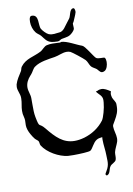

<svg xmlns="http://www.w3.org/2000/svg" viewBox="-116 -996 881 1269"><g transform="rotate(-10 324.5 -361.5)"><path d="M302 31C344 31 407 28 416 22C433 11 445 -28 471 -43C482 -50 496 -51 509 -53C508 -47 508 -40 508 -34C508 2 515 36 515 72C515 85 516 97 516 108C516 124 514 139 506 157C499 169 498 173 491 184C482 197 495 202 496 202C521 194 516 162 531 144C540 132 565 125 570 111C576 97 572 75 575 60C580 38 594 15 601 -7C603 -14 604 -22 604 -29C604 -56 592 -83 592 -109C592 -114 593 -118 595 -122L609 -146C628 -179 639 -202 639 -237V-252C639 -268 623 -284 618 -299C616 -307 614 -315 614 -323C614 -325 614 -328 615 -331C615 -332 618 -338 618 -340C618 -341 618 -341 617 -342C597 -355 578 -367 558 -367C549 -367 540 -365 531 -360C530 -359 520 -358 520 -357C520 -356 521 -356 521 -355C535 -334 559 -324 559 -293C559 -288 559 -283 558 -277C555 -238 538 -178 526 -161C492 -116 445 -86 392 -70C367 -63 346 -60 326 -60C250 -60 203 -108 149 -175C111 -222 113 -178 97 -261C92 -286 92 -315 92 -343V-388C92 -413 79 -436 79 -461C79 -491 93 -515 111 -535L119 -544C130 -556 139 -580 153 -589C190 -616 247 -622 291 -629C318 -633 346 -649 374 -649C383 -649 391 -648 400 -644C411 -639 477 -587 490 -573C501 -561 505 -543 514 -530C522 -518 535 -514 546 -506C561 -497 567 -476 584 -476C589 -476 594 -477 601 -481C616 -490 624 -516 624 -538C624 -549 622 -560 617 -566C613 -573 572 -564 558 -577C541 -594 502 -665 483 -671C449 -682 388 -720 349 -720C346 -720 349 -718 346 -717C329 -717 310 -719 292 -719C279 -719 266 -718 254 -715C235 -711 222 -689 204 -680C156 -655 102 -652 67 -605C59 -595 61 -584 55 -575C39 -549 21 -524 12 -494C11 -488 10 -482 10 -477C10 -450 26 -429 26 -403V-396C26 -369 17 -343 17 -316C17 -310 17 -302 18 -295C20 -281 26 -265 26 -251V-248C26 -238 25 -228 25 -218C25 -199 33 -176 45 -155C52 -142 60 -130 69 -119C75 -112 85 -107 90 -100C95 -91 93 -79 98 -70C130 -18 206 24 265 30C271 30 285 31 302 31ZM325 -727C329 -727 333 -727 336 -728C345 -730 351 -738 360 -739C395 -746 409 -744 434 -769C446 -782 449 -788 449 -796C449 -802 448 -808 448 -818V-826C448 -828 452 -832 453 -834C454 -836 455 -837 456 -840C463 -858 473 -876 478 -895C479 -896 479 -898 479 -901C479 -910 477 -923 470 -925H467C442 -925 441 -876 429 -862C390 -815 381 -783 344 -783C329 -783 306 -774 278 -785C264 -791 242 -814 234 -828C219 -854 241 -924 189 -924C185 -924 180 -922 178 -919C172 -909 171 -899 171 -885C171 -859 180 -831 195 -812C204 -800 219 -793 228 -782C247 -759 256 -739 287 -731C295 -729 312 -727 325 -727Z"/></g></svg>

Font: Ancial
Style: Regular
Weight: 400
Designer: Daytona Mess (Anne-Dauphine Borione)
Foundry: Daytona Mess (Anne-Dauphine Borione)
Version: Version 1.000;Glyphs 3.2 (3192)